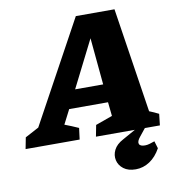

<svg xmlns="http://www.w3.org/2000/svg" viewBox="-165 -739 942 1032"><g transform="rotate(-10 306.5 -223.5)"><path d="M617 -85Q630 -80 643 -74Q656 -68 668 -62L661 0H312L324 -62L416 -95L408 -171H196L156 -93Q175 -86 194 -78Q213 -70 231 -62L223 0H-72L-60 -62L15 -102L318 -657H529ZM246 -270H399L375 -526ZM493 210Q452 210 427 191Q402 172 395.5 143.5Q389 115 403 87Q417 59 453 40L560 -20H595L546 41Q527 64 532 78Q537 92 564 92Q576 92 589.5 88Q603 84 617 79L629 119Q605 163 569.5 186.5Q534 210 493 210Z"/></g></svg>

Font: Piazzolla ExtraBold
Style: Italic
Weight: 800
Italic angle: -11.3°
Designer: Juan Pablo del Peral
Foundry: Huerta Tipografica
Version: Version 1.330